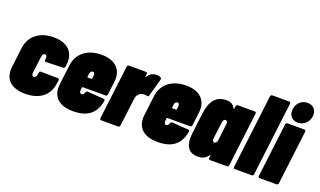

<svg xmlns="http://www.w3.org/2000/svg" viewBox="-77 -1185 2723 1636"><g transform="rotate(20 1285.0 -367.5)"><path d="M200 8C330 8 411 -57 425 -170L429 -198C430 -207 425 -213 416 -213L263 -215C254 -215 248 -209 247 -200L245 -185C243 -166 232 -153 220 -153C206 -153 199 -166 201 -185L220 -335C222 -354 232 -367 246 -367C258 -367 266 -354 263 -335L262 -321C260 -312 266 -307 274 -307L428 -312C437 -312 444 -319 445 -328L447 -350C460 -456 396 -528 266 -528C136 -528 52 -456 39 -350L17 -170C3 -57 70 8 200 8Z M865 -228 880 -350C893 -456 829 -528 699 -528C569 -528 485 -456 472 -350L450 -170C436 -57 503 8 633 8C764 8 834 -48 855 -165C857 -175 852 -180 843 -181L696 -191C687 -192 682 -187 678 -178C674 -165 666 -153 653 -153C639 -153 632 -166 634 -185L637 -208C637 -211 640 -213 642 -213H849C858 -213 864 -219 865 -228ZM679 -367C691 -367 699 -354 696 -335L693 -310C693 -307 691 -305 688 -305H654C651 -305 649 -307 650 -310L653 -335C655 -354 665 -367 679 -367Z M1200 -527C1162 -527 1136 -508 1118 -480C1116 -476 1113 -477 1113 -482L1116 -505C1117 -514 1112 -520 1104 -520H950C942 -520 935 -514 934 -505L874 -16C873 -7 878 -1 887 -1H1040C1049 -1 1055 -7 1056 -16L1088 -273C1090 -294 1105 -318 1125 -327C1142 -335 1166 -335 1181 -331C1191 -329 1196 -330 1199 -341L1243 -498C1245 -507 1244 -513 1238 -517C1229 -523 1217 -527 1200 -527Z M1632 -228 1647 -350C1660 -456 1596 -528 1466 -528C1336 -528 1252 -456 1239 -350L1217 -170C1203 -57 1270 8 1400 8C1531 8 1601 -48 1622 -165C1624 -175 1619 -180 1610 -181L1463 -191C1454 -192 1449 -187 1445 -178C1441 -165 1433 -153 1420 -153C1406 -153 1399 -166 1401 -185L1404 -208C1404 -211 1407 -213 1409 -213H1616C1625 -213 1631 -219 1632 -228ZM1446 -367C1458 -367 1466 -354 1463 -335L1460 -310C1460 -307 1458 -305 1455 -305H1421C1418 -305 1416 -307 1417 -310L1420 -335C1422 -354 1432 -367 1446 -367Z M1921 -505 1918 -483C1918 -478 1915 -477 1912 -481C1892 -524 1854 -528 1832 -528C1739 -528 1691 -466 1677 -350L1655 -170C1641 -60 1669 8 1766 8C1789 8 1827 4 1858 -38C1861 -42 1864 -42 1864 -37L1861 -15C1860 -6 1865 0 1874 0H2027C2036 0 2042 -6 2043 -15L2103 -505C2105 -514 2100 -520 2091 -520H1938C1929 -520 1922 -514 1921 -505ZM1856 -153C1843 -153 1837 -166 1839 -185L1858 -335C1860 -354 1869 -367 1882 -367C1895 -367 1903 -354 1900 -335L1882 -185C1880 -166 1869 -153 1856 -153Z M2098 0H2252C2260 0 2267 -6 2268 -15L2350 -685C2352 -694 2346 -700 2338 -700H2184C2176 -700 2169 -694 2168 -685L2086 -15C2085 -6 2090 0 2098 0Z M2466 -555C2519 -555 2562 -595 2569 -649C2576 -705 2543 -743 2489 -743C2436 -743 2394 -705 2387 -649C2380 -595 2413 -555 2466 -555ZM2323 0H2477C2485 0 2492 -6 2493 -15L2553 -505C2554 -514 2549 -520 2541 -520H2387C2379 -520 2372 -514 2371 -505L2311 -15C2310 -6 2315 0 2323 0Z"/></g></svg>

Font: Barlow Condensed Black
Style: Italic
Weight: 900
Width: 3
Italic angle: -7°
Designer: Jeremy Tribby
Foundry: Tribby Type
Version: Version 1.422;hotconv 1.0.109;makeotfexe 2.5.65596